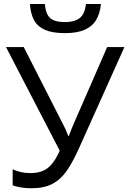

<svg xmlns="http://www.w3.org/2000/svg" viewBox="-20 -955 658 984"><path d="M617.7 -713.9 385.3 -196.3Q355 -127.9 323.7 -82Q292.5 -36.1 249.5 -13.2Q206.5 9.8 140.6 9.8Q112.3 9.8 88.1 5.6Q64 1.5 44.9 -4.9V-87.4Q64.5 -78.1 87.2 -73Q109.9 -67.9 135.3 -67.9Q172.9 -67.9 199.7 -79.3Q226.6 -90.8 247.1 -116Q267.6 -141.1 286.1 -182.6L10.7 -713.9H101.6L304.7 -314.9Q308.6 -307.6 313 -298.1Q317.4 -288.6 321.8 -278.6Q326.2 -268.6 329.6 -258.8H333Q335.9 -266.1 339.6 -275.9Q343.3 -285.6 347.2 -295.4Q351.1 -305.2 354 -312L529.3 -713.9ZM497.1 -934.6Q492.7 -885.3 472.4 -852.1Q452.1 -818.8 413.1 -802Q374 -785.2 313 -785.2Q250 -785.2 211.7 -801.5Q173.3 -817.9 155 -851.1Q136.7 -884.3 133.3 -934.6H209.5Q214.8 -880.9 238.3 -861.3Q261.7 -841.8 314.5 -841.8Q361.3 -841.8 388.2 -862.3Q415 -882.8 420.4 -934.6Z"/></svg>

Font: Wonky
Style: Regular
Weight: 400
Designer: Monotype Design Team
Foundry: Monotype Imaging Inc.
Version: Version 3.000